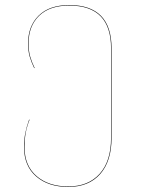

<svg xmlns="http://www.w3.org/2000/svg" viewBox="-20 -547 576 759"><path d="M421 -356V-2Q421 90 376 141Q331 192 250 192Q171 192 123 150.5Q75 109 75 35Q75 4 80 -21Q85 -46 95 -74H97Q86 -46 81.5 -21Q77 4 77 35Q77 108 124.5 149Q172 190 250 190Q329 190 374 140Q419 90 419 -2V-356Q419 -525 254 -525Q176 -525 134.5 -484.5Q93 -444 93 -376Q93 -346 99 -324.5Q105 -303 117 -278H115Q103 -303 97 -324.5Q91 -346 91 -376Q91 -444 133 -485.5Q175 -527 254 -527Q421 -527 421 -356Z"/></svg>

Font: FiraGO Two
Style: Regular
Weight: 100
Designer: bBox Type
Foundry: bBox Type GmbH
Version: Version 1.001